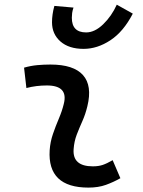

<svg xmlns="http://www.w3.org/2000/svg" viewBox="-20 -809 626 838"><path d="M471.7 -109.9 505.4 -31.2Q475.6 -14.2 442.4 -2.2Q409.2 9.8 366.2 9.8Q186.5 9.8 196.8 -153.3Q199.2 -189.9 211.2 -224.6Q223.1 -259.3 237.1 -292Q251 -324.7 258.3 -355Q279.3 -436 184.6 -436Q138.2 -436 95.2 -424.8L85 -513.7Q113.8 -522 142.6 -524.7Q171.4 -527.3 200.2 -527.3Q301.3 -527.3 342.3 -481.2Q383.3 -435.1 361.3 -345.2Q353 -310.5 339.6 -280.5Q326.2 -250.5 314.9 -221.2Q303.7 -191.9 301.3 -157.7Q295.9 -83 385.3 -83Q409.7 -83 428 -89.1Q446.3 -95.2 471.7 -109.9ZM344.7 -595.7Q280.8 -595.7 243.9 -627.9Q207 -660.2 207 -711.9Q207 -729 209.5 -746.3Q211.9 -763.7 217.3 -783.2L300.8 -775.9Q296.4 -763.2 294.9 -752Q293.5 -740.7 293.5 -731.4Q293.5 -667.5 356 -667.5Q393.6 -667.5 430.4 -703.1Q467.3 -738.8 489.7 -788.6L559.6 -749.5Q519 -670.9 461.9 -633.3Q404.8 -595.7 344.7 -595.7Z"/></svg>

Font: Cascadia Mono PL
Style: Italic
Weight: 400
Italic angle: -10°
Monospace: yes
Designer: Aaron Bell
Foundry: Saja Typeworks
Version: Version 2404.023; ttfautohint (v1.8.4)